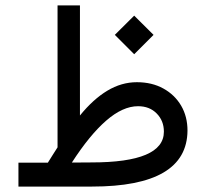

<svg xmlns="http://www.w3.org/2000/svg" viewBox="-20 -687 758 707"><path d="M402.8 -558.6 474.1 -629.4 545.4 -558.6 474.1 -487.3ZM156.2 -87.9Q165 -102.1 174.1 -116.5Q183.1 -130.9 191.9 -144.5V-667H274.4V-261.7Q323.2 -321.8 375.2 -353Q427.2 -384.3 483.9 -384.3Q539.6 -384.3 581.5 -361.1Q623.5 -337.9 647 -297.9Q670.4 -257.8 670.4 -206.1Q668.9 0 318.8 0H47.9V-87.9ZM316.9 -88.9Q583.5 -88.9 583.5 -202.1Q583.5 -242.2 557.1 -269Q530.8 -295.9 488.3 -295.9Q432.1 -295.9 371.1 -242.9Q310.1 -189.9 244.6 -88.4Z"/></svg>

Font: Vazir FD-WOL
Style: Regular-FD-WOL
Weight: 400
Designer: Saber Rastikerdar
Foundry: Saber Rastikerdar
Version: Version 30.1.0